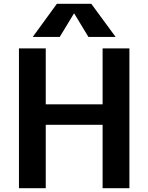

<svg xmlns="http://www.w3.org/2000/svg" viewBox="-20 -983 775 1003"><path d="M366 -912 292 -790H151L277 -963H457L584 -790H442L368 -912ZM516 -331H219V0H79V-730H219V-438H516V-730H656V0H516Z"/></svg>

Font: Mplus 1p Bold
Style: Bold
Weight: 700
Version: Version 1.061